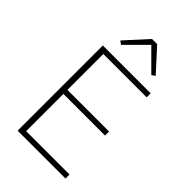

<svg xmlns="http://www.w3.org/2000/svg" viewBox="-273 -1019 1112 1112"><g transform="rotate(45 283.0 -463.0)"><path d="M279 -926 155 -790 176 -775 300 -899 424 -775 445 -790 321 -926ZM496 0V-33H141V-338H482V-371H141V-665H496V-698H104V0Z"/></g></svg>

Font: IBM Plex Thai ExtraLight
Style: Regular
Weight: 200
Designer: Mike Abbink, Paul van der Laan, Pieter van Rosmalen, Ben Mitchell, Mark Frömberg
Foundry: Bold Monday
Version: Version 1.0